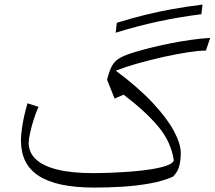

<svg xmlns="http://www.w3.org/2000/svg" viewBox="-20 -825 951 850"><path d="M910.6 -657.2Q869.1 -654.8 824.5 -648.4Q779.8 -642.1 735.6 -633.3Q691.4 -624.5 651.6 -614.7Q611.8 -605 580.1 -595.2Q538.1 -583 514.6 -570.6Q491.2 -558.1 478.5 -537.8Q465.8 -517.6 456.1 -480L454.1 -471.7L487.3 -388.7L527.3 -405.8Q625.5 -331.1 681.4 -263.9Q737.3 -196.8 749.5 -115.2Q745.1 -101.6 718.3 -92Q691.4 -82.5 650.4 -75.9Q609.4 -69.3 562.5 -65.7Q515.6 -62 470.7 -60.3Q425.8 -58.6 391.1 -58.6Q297.9 -58.6 234.4 -74.2Q170.9 -89.8 138.9 -119.9Q106.9 -149.9 106.9 -193.4Q106.9 -207 113 -235.4Q119.1 -263.7 129.2 -295.7Q139.2 -327.6 150.4 -352.1L101.6 -367.7Q87.4 -318.8 80.1 -275.1Q72.8 -231.4 72.8 -202.6Q72.8 -151.4 91.6 -112.5Q110.4 -73.7 150.1 -47.4Q189.9 -21 251.7 -7.8Q313.5 5.4 398.9 5.4Q456.1 5.4 519 1.7Q582 -2 641.4 -12.5Q700.7 -22.9 746.1 -43Q767.1 -64.5 773.7 -90.1Q780.3 -115.7 780.3 -147.5Q780.3 -188 750.2 -244.4Q720.2 -300.8 656.7 -368.9Q593.3 -437 492.7 -512.2Q535.2 -528.8 590.3 -544.4Q645.5 -560.1 702.9 -572.8Q760.3 -585.4 810.3 -593.3Q860.4 -601.1 891.6 -601.1ZM871.6 -762.2 876.5 -804.7Q806.2 -795.9 744.1 -784.9Q682.1 -773.9 622.1 -759Q562 -744.1 497.1 -724.1L492.2 -680.2Q589.8 -710.4 682.6 -730.2Q775.4 -750 871.6 -762.2Z"/></svg>

Font: Pinar FD VF
Style: Regular
Weight: 300
Designer: Amin Abedi
Version: Version 2.000